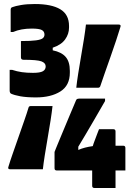

<svg xmlns="http://www.w3.org/2000/svg" viewBox="-20 -832 643 954"><path d="M359 -396Q362 -424 368.5 -466Q375 -508 383 -553.5Q391 -599 397.5 -640.5Q404 -682 407 -710H570Q583 -710 578 -697Q570 -670 557 -631Q544 -592 529 -549.5Q514 -507 500.5 -468.5Q487 -430 478 -403Q475 -396 467 -396ZM554 102H449Q438 102 438 91V15H262Q251 15 251 4V-77Q251 -78 258.5 -96Q266 -114 277.5 -142Q289 -170 302.5 -202Q316 -234 328 -263Q340 -292 348.5 -311.5Q357 -331 358 -334Q360 -339 364 -340.5Q368 -342 372 -342H502V-330Q499 -325 483.5 -298Q468 -271 446.5 -234Q425 -197 404 -161.5Q383 -126 369 -103V-87Q385 -94 402.5 -98.5Q420 -103 441 -106Q444 -117 451 -135Q458 -153 464 -169.5Q470 -186 472 -190H543Q554 -190 554 -179V-108H592Q603 -108 603 -97V15H554ZM241 -305Q238 -277 231.5 -235Q225 -193 217 -147.5Q209 -102 202.5 -60.5Q196 -19 193 9H30Q17 9 22 -4Q30 -31 43.5 -69.5Q57 -108 72 -151Q87 -194 100.5 -232.5Q114 -271 122 -298Q124 -305 133 -305ZM323 -695Q323 -663 303.5 -636Q284 -609 242 -595V-582Q286 -573 306.5 -549Q327 -525 327 -480V-471Q327 -407 280 -377.5Q233 -348 159 -348Q112 -348 81.5 -353.5Q51 -359 34 -367Q28 -372 28 -382V-485H40Q64 -477 88.5 -473.5Q113 -470 144 -470Q179 -470 193 -478Q207 -486 207 -502Q207 -519 186 -527Q165 -535 97 -535Q84 -535 84 -547V-628Q134 -628 159 -631.5Q184 -635 192.5 -642Q201 -649 201 -660Q201 -676 187.5 -683Q174 -690 138 -690Q84 -690 45 -673H33V-785Q33 -788 34.5 -791.5Q36 -795 43 -797Q56 -802 84.5 -807Q113 -812 153 -812Q236 -812 279.5 -786Q323 -760 323 -703Z"/></svg>

Font: Recursive Mn Lnr St Blk
Style: Regular
Weight: 900
Monospace: yes
Version: Version 1.079;hotconv 1.0.112;makeotfexe 2.5.65598; ttfautoh